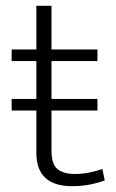

<svg xmlns="http://www.w3.org/2000/svg" viewBox="-20 -640 398 660"><path d="M315 -300V-260H157V-122Q157 -75 178 -58.5Q199 -42 236 -42Q265 -42 290 -47.5Q315 -53 332 -59L340 -20Q320 -12 291 -6Q262 0 227 0Q167 0 136 -28.5Q105 -57 105 -115V-260H20V-300H105V-430H20V-470H105V-620H157V-470H315V-430H157V-300Z"/></svg>

Font: Mukta Mahee ExtraLight
Style: Regular
Weight: 275
Designer: Shuchita Grover, Noopur Datye, Girish Dalvi, Yashodeep Gholap
Foundry: Ek Type
Version: Version 2.538;PS 1.000;hotconv 16.6.51;makeotf.lib2.5.65220;